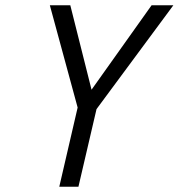

<svg xmlns="http://www.w3.org/2000/svg" viewBox="-20 -712 681 732"><path d="M276 -302 170 -692H248L329 -370L558 -692H641L348 -296L279 0H206Z"/></svg>

Font: Cairo
Style: Italic
Weight: 400
Italic angle: -13°
Designer: Mohamed Gaber, Accademia di Belle Arti di Urbino and others
Foundry: Kief Type Foundry, Accademia di Belle Arti di Urbino and others
Version: Version 3.011